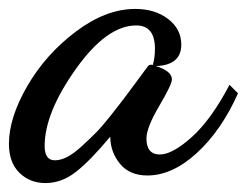

<svg xmlns="http://www.w3.org/2000/svg" viewBox="-46 -363 553 430"><path d="M360 -263Q360 -217 303 -215Q339 -204 339 -185Q339 -174 310.5 -125.5Q282 -77 282 -53Q282 -17 312 -17Q340 -17 383.5 -56Q427 -95 468 -173L487 -154Q450 -71 395 -20.5Q340 30 284 30Q244 30 222.5 3.5Q201 -23 201 -57Q156 -3 124 22Q92 47 56 47Q21 47 -2.5 24Q-26 1 -26 -41Q-26 -99 15 -170Q56 -241 123.5 -292Q191 -343 257 -343Q301 -343 330.5 -320.5Q360 -298 360 -263ZM284 -213Q287 -218 292 -218H294L296 -217Q301 -233 301 -254Q301 -306 259 -306Q193 -306 123.5 -208Q54 -110 54 -36Q54 -4 77 -4Q90 -4 104.5 -11.5Q119 -19 136 -34.5Q153 -50 167.5 -64.5Q182 -79 201 -103Q220 -127 231 -141.5Q242 -156 260 -180.5Q278 -205 284 -213Z"/></svg>

Font: Dancing Script
Style: Bold
Weight: 700
Designer: Pablo Impallari
Foundry: Pablo Impallari. www.impallari.com Igino Marini. www.ikern.com
Version: Version 1.002